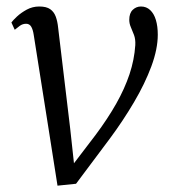

<svg xmlns="http://www.w3.org/2000/svg" viewBox="-20 -576 543 606"><path d="M86.5 -465.5Q84 -482.5 78.5 -491.8Q73 -501 62.5 -501Q51.5 -501 42.5 -494.5Q33.5 -488 26.5 -482L16 -505Q20.5 -511.5 33.2 -523.5Q46 -535.5 64.2 -545.5Q82.5 -555.5 104 -555.5Q126.5 -555.5 138.5 -547Q150.5 -538.5 156 -523.5Q161.5 -508.5 163.5 -488.5L201.5 -170.5L217 -28L192 -32.5L282 -150.5Q320 -201.5 346.8 -248.8Q373.5 -296 388.8 -341.8Q404 -387.5 407 -433.5Q408 -452 403 -465.5Q398 -479 393 -490.2Q388 -501.5 388 -513.5Q388 -534.5 399 -545Q410 -555.5 425 -555.5Q442 -555.5 454 -544.2Q466 -533 472 -513Q478 -493 478 -466.5Q478 -421.5 457.8 -366.8Q437.5 -312 403 -253.5Q368.5 -195 327 -139L220 4L161.5 10L134 -165Z"/></svg>

Font: Merriweather 48pt Light
Style: Italic
Weight: 300
Italic angle: -7.8°
Version: Version 2.101